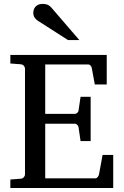

<svg xmlns="http://www.w3.org/2000/svg" viewBox="-20 -948 623 968"><path d="M32.2 0V-43L84 -46.9Q94.7 -47.9 100.3 -54.7Q106 -61.5 106 -68.8V-602.1Q106 -609.4 100.3 -616.2Q94.7 -623 84 -624L32.2 -627.9V-670.9H518.1V-522H458L442.9 -604Q441.9 -611.3 436.8 -617.2Q431.6 -623 424.8 -623H208V-374H357.9Q364.7 -374 370.4 -379.9Q376 -385.7 376 -391.1L386.2 -460H437V-236.8H386.2L376 -306.2Q376 -311.5 370.1 -317.9Q364.3 -324.2 357.9 -324.2H208V-48.8H460.9Q467.3 -48.8 472.7 -55.7Q478 -62.5 479 -67.9L497.1 -167H550.8V0ZM322.8 -746.1 170.9 -843.3Q160.2 -850.1 154.1 -859.9Q147.9 -869.6 147.9 -883.3Q147.9 -891.1 150.4 -899.2Q152.8 -907.2 158.2 -913.6Q163.6 -919.9 172.4 -924.1Q181.2 -928.2 193.8 -928.2Q204.6 -928.2 211.9 -926.5Q219.2 -924.8 225.1 -921.4Q231 -918 235.8 -912.8Q240.7 -907.7 246.1 -901.4L379.9 -746.1Z"/></svg>

Font: BabelStone Ogham
Style: Italic
Weight: 400
Italic angle: -30°
Designer: Andrew West
Foundry: BabelStone
Version: Version 2.02 March 14, 2022